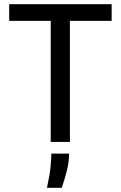

<svg xmlns="http://www.w3.org/2000/svg" viewBox="-20 -680 578 920"><path d="M223 0V-660H315V0ZM24 -580V-660H515V-580ZM205 220Q219 156 222.5 116.5Q226 77 226 56H311Q311 96 300.5 137.5Q290 179 276 220Z"/></svg>

Font: Bricolage Grotesque 24pt
Style: Regular
Weight: 400
Designer: Mathieu Triay
Foundry: Atelier Triay
Version: Version 1.001;gftools[0.9.33.dev8+g029e19f]